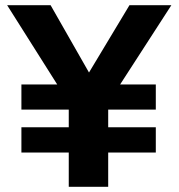

<svg xmlns="http://www.w3.org/2000/svg" viewBox="-20 -720 688 740"><path d="M245 0V-132H62.5V-229.5H245V-297.5H62.5V-394.5H200.5L7.5 -700H175L323 -440.5L479 -700H640.5L443 -394.5H580.5V-297.5H397V-229.5H580.5V-132H397V0Z"/></svg>

Font: Geologica Roman
Style: Bold
Weight: 700
Designer: Sindre Bremnes, Frode Helland
Foundry: Monokrom Skriftforlag AS
Version: Version 1.010;gftools[0.9.28]